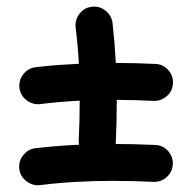

<svg xmlns="http://www.w3.org/2000/svg" viewBox="-20 -571 546 574"><path d="M38.1 -308.1Q35.6 -331.1 49.8 -349.1Q64 -367.2 86.4 -370.1Q119.6 -374 151.9 -376.5Q184.1 -378.9 215.8 -380.4Q214.4 -407.2 211.9 -434.3Q209.5 -461.4 206.1 -488.8Q203.6 -511.7 217.8 -530Q231.9 -548.3 254.4 -550.8Q276.9 -553.7 295.2 -539.3Q313.5 -524.9 316.4 -502.4Q319.8 -471.7 322.3 -441.9Q324.7 -412.1 326.2 -382.8Q384.8 -382.8 443.8 -379.9Q466.8 -379.4 482.4 -362.3Q498 -345.2 497.1 -322.3Q496.1 -299.3 479 -283.9Q461.9 -268.6 439 -269.5Q382.8 -272 329.1 -272.5Q329.1 -208.5 326.2 -145Q325.2 -122.1 308.3 -106.9Q291.5 -91.8 268.6 -92.3Q245.6 -93.3 230.2 -110.4Q214.8 -127.4 215.3 -149.9Q218.3 -210.9 218.3 -270Q189 -268.6 159.7 -266.1Q130.4 -263.7 100.1 -259.8Q77.6 -257.3 59.3 -271.5Q41 -285.6 38.1 -308.1ZM37.6 -65.9Q35.2 -88.9 49.3 -106.9Q63.5 -125 85.9 -127.9Q145.5 -134.8 202.6 -137.7Q259.8 -140.6 316.4 -140.6Q379.9 -140.6 443.4 -137.7Q466.3 -137.2 481.9 -120.1Q497.6 -103 496.6 -80.1Q495.6 -57.1 478.5 -41.7Q461.4 -26.4 438.5 -27.3Q376.5 -30.3 316.4 -30.3Q262.2 -30.3 208.7 -27.3Q155.3 -24.4 99.6 -17.6Q77.1 -15.1 58.8 -29.3Q40.5 -43.5 37.6 -65.9Z"/></svg>

Font: Mikhak SemiBold
Style: Regular
Weight: 600
Designer: Amin Abedi
Version: Version 3.3